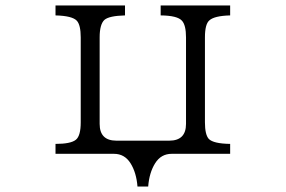

<svg xmlns="http://www.w3.org/2000/svg" viewBox="-20 -560 1040 699"><path d="M480.5 119.1Q476.6 68.4 455.1 34.2Q433.6 0 395 0H182.1V-36.1Q237.8 -36.1 256.3 -51.3Q273.9 -65.4 273.9 -114.7V-423.8Q273.9 -468.8 259.8 -484.4Q243.2 -502.4 182.1 -503.9V-540H435.1V-503.9Q377.4 -502.4 360.4 -487.8Q342.8 -471.7 342.8 -423.8V-108.9Q342.8 -47.9 403.8 -47.9H596.2Q657.2 -47.9 657.2 -108.9V-423.8Q657.2 -468.3 642.6 -484.4Q626 -503.4 564.9 -503.9V-540H817.9V-503.9Q760.3 -502.4 742.2 -485.8Q726.1 -472.2 726.1 -423.8V-114.7Q726.1 -69.8 740.2 -54.2Q756.8 -37.1 817.9 -36.1V0H605Q566.4 0 544.9 34.2Q523.4 68.4 519.5 119.1Z"/></svg>

Font: BIZ UDMincho
Style: Regular
Weight: 400
Monospace: yes
Designer: TypeBank Co., Ltd.
Foundry: Morisawa Inc.
Version: Version 1.06